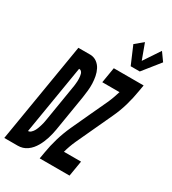

<svg xmlns="http://www.w3.org/2000/svg" viewBox="-278 -1106 1099 1226"><g transform="rotate(30 271.5 -492.5)"><path d="M-47 0 75 -735H80H164Q191 -734 211.5 -719Q232 -704 243.5 -681.5Q255 -659 260 -633.5Q265 -608 266 -581.5Q267 -555 264 -528Q261 -501 257 -474L214 -212Q211 -195 207 -177.5Q203 -160 197.5 -143Q192 -126 185 -109.5Q178 -93 168.5 -76.5Q159 -60 147 -46Q135 -32 119.5 -21Q104 -10 87 -5Q70 0 52 0ZM62 -114Q73 -114 82.5 -122.5Q92 -131 98.5 -142Q105 -153 109 -164Q113 -175 116.5 -186Q120 -197 122.5 -208Q125 -219 127 -231L170 -493Q172 -502 173 -511Q174 -520 175 -529Q176 -538 176.5 -547Q177 -556 176.5 -565Q176 -574 175 -583Q174 -592 171.5 -600Q169 -608 163 -614.5Q157 -621 148 -621H146ZM423 -800 367 -931 425 -979 467 -865 547 -985 590 -925 490 -800ZM214 0 222 -46Q231 -102 247.5 -157.5Q264 -213 288 -266L349 -398L410 -529Q420 -551 428.5 -574.5Q437 -598 444 -621H317L336 -735H556L548 -689Q539 -633 523 -577.5Q507 -522 482 -469L360 -206Q350 -184 341.5 -160.5Q333 -137 327 -114H453L434 0Z"/></g></svg>

Font: Iosevka Curly Heavy Oblique
Style: Regular
Weight: 900
Italic angle: -9°
Monospace: yes
Designer: Belleve Invis
Foundry: Belleve Invis
Version: Version 11.1.0; ttfautohint (v1.8.3)